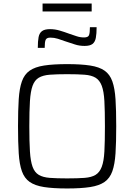

<svg xmlns="http://www.w3.org/2000/svg" viewBox="-20 -1059 761 1087"><path d="M360 8Q281 8 229.5 0Q178 -8 148 -29Q118 -50 104 -89.5Q90 -129 86 -191Q82 -253 82 -344Q82 -435 86 -497Q90 -559 104 -598.5Q118 -638 148 -659Q178 -680 229.5 -688Q281 -696 360 -696Q439 -696 490.5 -688Q542 -680 572 -659Q602 -638 616 -598.5Q630 -559 634 -497Q638 -435 638 -344Q638 -253 634 -191Q630 -129 616 -89.5Q602 -50 572 -29Q542 -8 490.5 0Q439 8 360 8ZM360 -49Q420 -49 459 -52Q498 -55 521 -69Q544 -83 556 -114.5Q568 -146 571 -201.5Q574 -257 574 -344Q574 -431 571 -486.5Q568 -542 556 -573.5Q544 -605 521 -619Q498 -633 459 -636Q420 -639 360 -639Q301 -639 262 -636Q223 -633 199.5 -619Q176 -605 164.5 -573.5Q153 -542 149.5 -486.5Q146 -431 146 -344Q146 -257 149.5 -201.5Q153 -146 164.5 -114.5Q176 -83 199.5 -69Q223 -55 262 -52Q301 -49 360 -49ZM194 -788Q194 -826 198.5 -849Q203 -872 218 -883Q233 -894 263 -894Q291 -894 318 -886Q345 -878 372 -868Q393 -861 413.5 -854Q434 -847 456 -847Q479 -847 484 -860Q489 -873 489 -905H527Q527 -868 522.5 -844.5Q518 -821 503.5 -810Q489 -799 459 -799Q429 -799 403.5 -807.5Q378 -816 350 -825Q328 -833 307.5 -839.5Q287 -846 265 -846Q244 -846 238.5 -833.5Q233 -821 233 -788ZM221 -994V-1039H499V-994Z"/></svg>

Font: Saira Thin Light
Style: Regular
Weight: 300
Version: Version 1.101